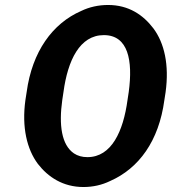

<svg xmlns="http://www.w3.org/2000/svg" viewBox="-20 -741 690 771"><path d="M640 -339 645 -371C660 -481 640 -568 596 -627C555 -681 497 -721 414 -721C376 -721 339 -713 306 -697C191 -647 109 -534 87 -371L82 -339C67 -230 88 -142 132 -83C173 -30 233 10 315 10C353 10 389 2 422 -14C538 -65 618 -175 640 -339ZM331 -110C310 -110 292 -115 277 -125C227 -159 216 -239 230 -339L235 -372C252 -498 300 -600 397 -600C495 -600 514 -498 497 -372L492 -339C475 -214 428 -110 331 -110Z"/></svg>

Font: Asimov
Style: EdgeNarIt
Weight: 500
Designer: Google
Version: Version 2.000980: 2014